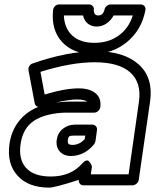

<svg xmlns="http://www.w3.org/2000/svg" viewBox="-20 -814 702 869"><path d="M22.9 -162.1Q31.2 -221.2 64.7 -264.4Q98.1 -307.6 152.8 -330.1Q140.1 -333.5 137.2 -346.2L108.9 -496.1Q107.4 -506.3 112.8 -515.1Q118.2 -523.9 127.9 -526.9Q285.2 -582 415 -582Q541.5 -582 608.2 -522Q674.8 -461.9 659.2 -354L607.9 0Q606.4 10.7 597.4 17.8Q588.4 24.9 579.1 24.9H357.9Q347.2 24.9 341.3 17.1Q335.4 9.3 336.9 0Q227.1 35.2 203.1 35.2Q107.9 35.2 59.1 -19.3Q10.3 -73.7 22.9 -162.1ZM73.2 -162.1Q63 -92.8 98.1 -54Q133.3 -15.1 210 -15.1Q300.8 -15.1 352.1 -74.2Q360.8 -84.5 368.9 -86.9Q377 -89.4 381.6 -85Q386.2 -80.6 389.6 -75Q393.1 -69.3 394.5 -64.5L396 -59.1L391.1 -24.9H562L608.9 -354Q621.1 -439 570.1 -485.6Q519 -532.2 408.2 -532.2Q301.8 -532.2 163.1 -488.8L182.1 -386.2Q185.1 -386.2 189 -388.2Q275.4 -414.1 336.9 -414.1Q384.8 -414.1 411.9 -392.3Q439 -370.6 434.1 -330.1Q432.6 -318.8 424.3 -311.5Q416 -304.2 405.8 -304.2H280.8Q238.8 -304.2 196.8 -293.9Q140.6 -279.8 110.6 -247.6Q80.6 -215.3 73.2 -162.1ZM220.2 -768.1Q221.2 -778.3 228.8 -786.1Q236.3 -793.9 248 -793.9H382.8Q392.6 -793.9 399.2 -787.1Q405.8 -780.3 404.8 -771Q403.3 -744.1 424.8 -744.1Q446.8 -744.1 453.1 -771Q455.1 -780.8 463.4 -787.4Q471.7 -793.9 481 -793.9H616.2Q627 -793.9 633.5 -786.9Q640.1 -779.8 638.2 -768.1Q621.1 -678.7 555.2 -624.3Q489.3 -569.8 399.9 -569.8Q310.5 -569.8 260.7 -624.3Q210.9 -678.7 220.2 -768.1ZM233.9 -350.1Q268.1 -354 288.1 -354H375Q360.4 -363.8 329.1 -363.8Q293 -363.8 233.9 -350.1ZM236.8 -181.2Q241.2 -212.4 264.6 -231.2Q288.1 -250 319.8 -250H397.9Q407.2 -250 413.8 -242.9Q420.4 -235.8 418.9 -225.1L412.1 -174.8Q410.2 -167 405.8 -161.1Q385.7 -135.7 358.2 -121.8Q330.6 -107.9 301.8 -107.9Q268.6 -107.9 250.5 -128.4Q232.4 -148.9 236.8 -181.2ZM269 -744.1Q271.5 -685.5 307.4 -652.8Q343.3 -620.1 407.2 -620.1Q471.2 -620.1 516.8 -652.8Q562.5 -685.5 581.1 -744.1H494.1Q482.9 -722.2 462.4 -708Q441.9 -693.8 418 -693.8Q393.6 -693.8 377 -707.5Q360.4 -721.2 356 -744.1ZM287.1 -181.2Q285.6 -168 290 -163.1Q294.4 -158.2 309.1 -158.2Q337.9 -158.2 362.8 -183.1L366.2 -200.2H313Q297.9 -200.2 293.2 -196.5Q288.6 -192.9 287.1 -181.2Z"/></svg>

Font: Trueno Black Outline
Style: Italic
Weight: 900
Width: 6
Designer: Julieta Ulanovsky
Foundry: Julieta Ulanovsky
Version: Version 3.001b | FøM Fix